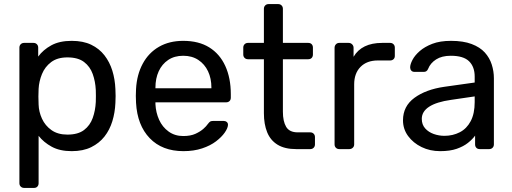

<svg xmlns="http://www.w3.org/2000/svg" viewBox="-20 -730 2508 940"><path d="M98 190Q88 190 81.5 183.5Q75 177 75 167V-497Q75 -507 81.5 -513.5Q88 -520 98 -520H144Q154 -520 160.5 -513.5Q167 -507 167 -497V-453Q191 -486 231 -508Q271 -530 331 -530Q387 -530 426.5 -511Q466 -492 491.5 -459Q517 -426 530 -384Q543 -342 545 -294Q546 -278 546 -260Q546 -242 545 -226Q543 -179 530 -136.5Q517 -94 491.5 -61.5Q466 -29 426.5 -9.5Q387 10 331 10Q273 10 233.5 -11.5Q194 -33 169 -65V167Q169 177 163 183.5Q157 190 147 190ZM310 -71Q362 -71 391.5 -93.5Q421 -116 434 -152.5Q447 -189 449 -231Q450 -260 449 -289Q447 -331 434 -367.5Q421 -404 391.5 -426.5Q362 -449 310 -449Q261 -449 230.5 -426Q200 -403 185.5 -367.5Q171 -332 169 -295Q168 -279 168 -257Q168 -235 169 -218Q170 -183 185.5 -149Q201 -115 232 -93Q263 -71 310 -71Z M878 10Q774 10 713 -53.5Q652 -117 646 -227Q645 -240 645 -260.5Q645 -281 646 -294Q650 -365 679 -418.5Q708 -472 758.5 -501Q809 -530 877 -530Q953 -530 1004.5 -498Q1056 -466 1083 -407Q1110 -348 1110 -269V-252Q1110 -241 1103.5 -235Q1097 -229 1087 -229H741Q741 -228 741 -225Q741 -222 741 -220Q743 -179 759 -143.5Q775 -108 805.5 -86Q836 -64 877 -64Q913 -64 937 -75Q961 -86 976 -99.5Q991 -113 996 -121Q1005 -133 1010 -135.5Q1015 -138 1026 -138H1075Q1084 -138 1090.5 -132.5Q1097 -127 1096 -117Q1095 -102 1080 -80.5Q1065 -59 1037.5 -38Q1010 -17 969.5 -3.5Q929 10 878 10ZM741 -298H1015V-301Q1015 -346 998.5 -381Q982 -416 951 -436.5Q920 -457 877 -457Q834 -457 803.5 -436.5Q773 -416 757 -381Q741 -346 741 -301Z M1430 0Q1374 0 1339 -21.5Q1304 -43 1288 -82.5Q1272 -122 1272 -176V-440H1194Q1184 -440 1177.5 -446.5Q1171 -453 1171 -463V-497Q1171 -507 1177.5 -513.5Q1184 -520 1194 -520H1272V-687Q1272 -697 1278.5 -703.5Q1285 -710 1295 -710H1342Q1352 -710 1358.5 -703.5Q1365 -697 1365 -687V-520H1489Q1500 -520 1506 -513.5Q1512 -507 1512 -497V-463Q1512 -453 1506 -446.5Q1500 -440 1489 -440H1365V-183Q1365 -136 1381 -109Q1397 -82 1438 -82H1499Q1509 -82 1515.5 -75.5Q1522 -69 1522 -59V-23Q1522 -13 1515.5 -6.5Q1509 0 1499 0Z M1641 0Q1631 0 1624.5 -6.5Q1618 -13 1618 -23V-496Q1618 -506 1624.5 -513Q1631 -520 1641 -520H1687Q1697 -520 1704 -513Q1711 -506 1711 -496V-452Q1731 -486 1766 -503Q1801 -520 1851 -520H1890Q1900 -520 1906.5 -513.5Q1913 -507 1913 -497V-456Q1913 -446 1906.5 -440Q1900 -434 1890 -434H1830Q1776 -434 1745 -402.5Q1714 -371 1714 -317V-23Q1714 -13 1707 -6.5Q1700 0 1690 0Z M2135 10Q2085 10 2044 -10Q2003 -30 1978 -64Q1953 -98 1953 -141Q1953 -210 2009 -251Q2065 -292 2155 -305L2304 -326V-355Q2304 -403 2276.5 -430Q2249 -457 2187 -457Q2143 -457 2115 -439Q2087 -421 2076 -393Q2070 -378 2055 -378H2010Q1999 -378 1993.5 -384.5Q1988 -391 1988 -400Q1988 -415 1999.5 -437Q2011 -459 2035 -480Q2059 -501 2096.5 -515.5Q2134 -530 2188 -530Q2248 -530 2289 -514.5Q2330 -499 2353.5 -473Q2377 -447 2387.5 -414Q2398 -381 2398 -347V-23Q2398 -13 2391.5 -6.5Q2385 0 2375 0H2329Q2318 0 2312 -6.5Q2306 -13 2306 -23V-66Q2293 -48 2271 -30.5Q2249 -13 2216 -1.5Q2183 10 2135 10ZM2156 -65Q2197 -65 2231 -82.5Q2265 -100 2284.5 -137Q2304 -174 2304 -230V-258L2188 -241Q2117 -231 2081 -207.5Q2045 -184 2045 -148Q2045 -120 2061.5 -101.5Q2078 -83 2103.5 -74Q2129 -65 2156 -65Z"/></svg>

Font: RubikRegular
Style: Regular
Weight: 400
Designer: Hubert and Fischer
Foundry: Hubert and Fischer
Version: Version 2.300;gftools[0.9.30]